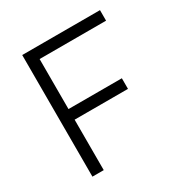

<svg xmlns="http://www.w3.org/2000/svg" viewBox="-161 -820 909 948"><g transform="rotate(-30 293.0 -346.5)"><path d="M95.7 0V-693.4H539.1V-633.3H160.2V-348.1H464.4V-287.6H160.2V0Z"/></g></svg>

Font: Cascadia Code NF Light
Style: Regular
Weight: 300
Monospace: yes
Designer: Aaron Bell
Foundry: Saja Typeworks
Version: Version 2404.023; ttfautohint (v1.8.4)